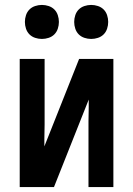

<svg xmlns="http://www.w3.org/2000/svg" viewBox="-20 -759 540 779"><path d="M60 0V-520H161V-312Q161 -283 161 -253.5Q161 -224 160 -195V-165L301 -520H440V0H339V-208Q339 -237 339 -266.5Q339 -296 340 -325V-355L199 0ZM350 -601Q336 -601 322.5 -605.5Q309 -610 299.5 -619.5Q290 -629 285.5 -642.5Q281 -656 281 -670Q281 -684 285.5 -697.5Q290 -711 299.5 -720.5Q309 -730 322.5 -734.5Q336 -739 350 -739Q364 -739 377.5 -734.5Q391 -730 400.5 -720.5Q410 -711 414.5 -697.5Q419 -684 419 -670Q419 -656 414.5 -642.5Q410 -629 400.5 -619.5Q391 -610 377.5 -605.5Q364 -601 350 -601ZM150 -601Q136 -601 122.5 -605.5Q109 -610 99.5 -619.5Q90 -629 85.5 -642.5Q81 -656 81 -670Q81 -684 85.5 -697.5Q90 -711 99.5 -720.5Q109 -730 122.5 -734.5Q136 -739 150 -739Q164 -739 177.5 -734.5Q191 -730 200.5 -720.5Q210 -711 214.5 -697.5Q219 -684 219 -670Q219 -656 214.5 -642.5Q210 -629 200.5 -619.5Q191 -610 177.5 -605.5Q164 -601 150 -601Z"/></svg>

Font: Iosevka SS18 Semibold
Style: Regular
Weight: 600
Monospace: yes
Designer: Belleve Invis
Foundry: Belleve Invis
Version: Version 25.1.1; ttfautohint (v1.8.4)